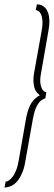

<svg xmlns="http://www.w3.org/2000/svg" viewBox="-76 -717 248 880"><path d="M-55.5 142.5Q-45.5 142.5 -34.2 139Q-23 135.5 -12 127.8Q-1 120 9 106Q19 92 27.5 70.8Q36 49.5 40.5 20L75.5 -176Q82 -210 92.2 -229.8Q102.5 -249.5 113.8 -257.5Q125 -265.5 131.5 -265.5L136.5 -294Q130 -294 122 -302.2Q114 -310.5 110 -329.8Q106 -349 112 -381L145.5 -573Q151 -602 150.2 -623.2Q149.5 -644.5 144.2 -658.8Q139 -673 131.2 -681.2Q123.5 -689.5 113.8 -693.2Q104 -697 93 -697L88 -670.5Q93.5 -670.5 100 -666.5Q106.5 -662.5 111.8 -652Q117 -641.5 118.5 -622Q120 -602.5 114 -570.5L80.5 -384Q76.5 -361.5 77.2 -345Q78 -328.5 81.2 -317Q84.5 -305.5 89.2 -298.5Q94 -291.5 99 -287.2Q104 -283 106.5 -280.5Q102.5 -278.5 96 -274Q89.5 -269.5 82.8 -263.2Q76 -257 68.8 -246.2Q61.5 -235.5 55.5 -219.2Q49.5 -203 44.5 -180L10.5 14Q6 43.5 -2 63.2Q-10 83 -19.2 94.5Q-28.5 106 -36.5 110.8Q-44.5 115.5 -50 115.5Z"/></svg>

Font: Anybody ExtraCondensed ExtraLight
Style: Italic
Weight: 250
Width: 2
Italic angle: -10°
Version: Version 1.113;gftools[0.9.25]